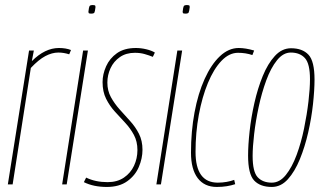

<svg xmlns="http://www.w3.org/2000/svg" viewBox="-20 -730 1287 760"><path d="M114 -530 106 -488Q158 -540 213 -540Q241 -540 261 -532L254 -515Q232 -522 211 -522Q186 -522 159.5 -508Q133 -494 102 -461L30 0H11L95 -530Z M348 -710Q352 -710 355 -709Q358 -708 358 -702Q356 -684 353.5 -680Q351 -676 340 -676Q336 -676 333 -677Q330 -678 330 -684Q332 -702 334.5 -706Q337 -710 348 -710ZM226 0 309 -530H328L244 0Z M312 -9 321 -27Q358 -9 406 -9Q444 -9 470.5 -27Q497 -45 510.5 -74Q524 -103 524 -136Q524 -170 510 -196Q496 -222 475.5 -244Q455 -266 434.5 -288.5Q414 -311 400 -339Q386 -367 386 -405Q386 -436 400 -467.5Q414 -499 443 -519.5Q472 -540 518 -540Q538 -540 559 -535Q580 -530 593 -522L585 -505Q570 -511 552.5 -516Q535 -521 514 -521Q479 -521 454.5 -504Q430 -487 417.5 -460Q405 -433 405 -403Q405 -371 419 -345.5Q433 -320 453.5 -297Q474 -274 495 -251Q516 -228 530 -200.5Q544 -173 544 -137Q544 -103 529.5 -69Q515 -35 483.5 -12.5Q452 10 403 10Q350 10 312 -9Z M721 -710Q725 -710 728 -709Q731 -708 731 -702Q729 -684 726.5 -680Q724 -676 713 -676Q709 -676 706 -677Q703 -678 703 -684Q705 -702 707.5 -706Q710 -710 721 -710ZM599 0 682 -530H701L617 0Z M838 10Q789 10 762.5 -25Q736 -60 736 -126Q736 -210 750 -285Q764 -360 790 -417.5Q816 -475 850.5 -507.5Q885 -540 925 -540Q952 -540 986 -530L979 -512Q953 -521 922 -521Q887 -521 856.5 -489Q826 -457 803 -401.5Q780 -346 767 -275.5Q754 -205 754 -129Q754 -7 842 -7Q860 -7 877 -10Q894 -13 907 -18L911 -1Q896 4 878 7Q860 10 838 10Z M1056 10Q1010 10 986 -15.5Q962 -41 962 -114Q962 -155 968 -210Q974 -265 987 -322.5Q1000 -380 1020 -429Q1040 -478 1068 -508.5Q1096 -539 1132 -539Q1177 -539 1201 -513.5Q1225 -488 1225 -415Q1225 -374 1219 -318.5Q1213 -263 1200 -206Q1187 -149 1167 -100Q1147 -51 1119.5 -20.5Q1092 10 1056 10ZM1056 -7Q1087 -7 1111.5 -37.5Q1136 -68 1154 -116.5Q1172 -165 1183.5 -221Q1195 -277 1201 -328.5Q1207 -380 1207 -416Q1207 -478 1187 -500Q1167 -522 1131 -522Q1101 -522 1076.5 -491.5Q1052 -461 1034 -412Q1016 -363 1004 -307Q992 -251 986 -199.5Q980 -148 980 -113Q980 -50 1000 -28.5Q1020 -7 1056 -7Z"/></svg>

Font: Georama Condensed Thin
Style: Italic
Weight: 100
Width: 3
Italic angle: -9°
Designer: Jean-Baptiste Levee
Foundry: Production Type
Version: Version 1.000